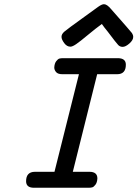

<svg xmlns="http://www.w3.org/2000/svg" viewBox="-20 -885 648 905"><path d="M103 -30.8Q103 -74.7 144 -75.2H236.8L352.1 -535.2H273.9Q252.9 -535.2 244.4 -545.2Q235.8 -555.2 235.8 -566.9Q236.8 -585.9 244.9 -596.4Q252.9 -606.9 260 -608.9Q267.1 -610.8 276.9 -610.8H535.2Q573.2 -610.8 573.2 -580.1Q573.2 -535.2 532.2 -535.2H438L323.2 -75.2H401.9Q439 -75.2 439 -43.9Q438 -24.9 429.9 -14.4Q421.9 -3.9 415 -2Q408.2 0 397.9 0H140.1Q103 0 103 -30.8ZM270 -710.9V-711.9Q270 -724.1 283 -735.6Q295.9 -747.1 380.9 -808.1Q418.9 -835.9 442.9 -853Q460 -865.2 470.2 -865.2Q484.4 -865.2 503.9 -841.8Q598.1 -734.9 602.1 -729Q607.9 -720.2 607.9 -710.9Q607.9 -695.8 589.8 -679.9Q571.8 -664.1 558.1 -664.1Q545.9 -664.1 537.4 -672.6Q528.8 -681.2 487.8 -735.8Q469.7 -757.8 460 -772Q431.2 -751 394.5 -720.5Q357.9 -689.9 339.8 -677.5Q321.8 -665 312 -665Q294.9 -665 282.5 -682.1Q270 -699.2 270 -710.9Z"/></svg>

Font: CMU Typewriter Text
Style: BoldItalic
Weight: 700
Italic angle: -14.04°
Version: Version 0.7.0